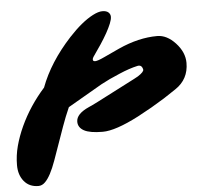

<svg xmlns="http://www.w3.org/2000/svg" viewBox="-272 -655 1008 965"><g transform="rotate(-5 232.0 -172.5)"><path d="M170.4 -122.1Q186.5 -128.9 215.3 -143.6Q391.6 -233.9 408.7 -243.2L429.2 -254.4Q460.9 -274.9 458.5 -286.6Q453.1 -311.5 431.6 -306.9Q410.2 -302.2 387 -294.4Q363.8 -286.6 337.9 -275.4Q283.7 -252.9 242.7 -230.5Q99.1 -147.9 69.8 -130.4Q48.8 -83 32.2 -36.1L-26.9 130.9Q-54.7 208.5 -83 235.8Q-98.1 251 -116.7 251Q-162.6 251 -189 219Q-215.3 187 -215.3 137.9Q-215.3 88.9 -202.6 41.3Q-189.9 -6.3 -167.5 -55.2Q-122.1 -153.8 -45.9 -239.3Q0.5 -363.8 108.4 -481Q174.3 -552.2 231 -581.5Q259.3 -596.2 279.3 -596.2Q299.3 -596.2 309.6 -587.2Q319.8 -578.1 319.8 -564.7Q319.8 -551.3 311.5 -530.8Q303.2 -510.3 289.1 -484.9Q274.9 -459.5 255.9 -430.7L215.3 -371.6Q210.4 -364.3 210.4 -358.4Q210.4 -349.1 221.7 -349.1Q234.4 -349.1 268.6 -365.2L346.7 -401.4Q449.2 -447.8 543 -447.8Q591.8 -447.8 634.8 -401.4Q678.2 -354.5 678.2 -300.8Q678.2 -217.8 610.4 -172.9L549.8 -132.8Q517.1 -112.3 482.4 -92.3L412.1 -53.7Q293.5 7.8 228.8 7.8Q164.1 7.8 134.8 -8.3Q105.5 -24.4 105.5 -53.7Q105.5 -93.3 170.4 -122.1Z"/></g></svg>

Font: Sarina
Style: Regular
Weight: 400
Designer: James Grieshaber
Foundry: James Grieshaber
Version: Version 1.001